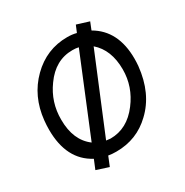

<svg xmlns="http://www.w3.org/2000/svg" viewBox="-172 -820 988 1027"><g transform="rotate(-30 322.0 -306.5)"><path d="M194.3 -92.8 389.6 -568.4Q374 -572.3 351.6 -572.3Q246.1 -572.3 176.8 -474.6Q113.3 -387.7 114.3 -279.3Q114.3 -152.3 194.3 -92.8ZM460.9 -533.2 266.6 -63.5Q284.2 -61.5 293 -60.5Q396.5 -60.5 467.8 -155.3Q534.2 -242.2 534.2 -348.6Q534.2 -469.7 460.9 -533.2ZM436.5 -681.6 511.7 -658.2 493.2 -612.3Q617.2 -541 617.2 -367.2Q617.2 -344.7 615.2 -322.3Q598.6 -162.1 501 -70.3Q412.1 15.6 285.2 15.6Q256.8 15.6 236.3 11.7L212.9 69.3L137.7 44.9L161.1 -11.7Q31.2 -80.1 31.2 -265.6Q31.2 -293 34.2 -322.3Q48.8 -462.9 141.6 -554.7Q234.4 -646.5 362.3 -646.5Q393.6 -646.5 418.9 -639.6Z"/></g></svg>

Font: Puritan
Style: Italic
Weight: 400
Version: 2.0a